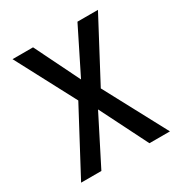

<svg xmlns="http://www.w3.org/2000/svg" viewBox="-133 -699 687 730"><g transform="rotate(-30 210.0 -334.5)"><path d="M162 -342 24 -603H114L211 -406L309 -603H399L259 -339L405 -66H315L210 -275L104 -66H15Z"/></g></svg>

Font: Noto Sans Malayalam UI Condensed
Style: Regular
Weight: 400
Width: 3
Designer: Jelle Bosma - Monotype Design Team
Foundry: Monotype Imaging Inc.
Version: Version 2.104; ttfautohint (v1.8.4.7-5d5b)